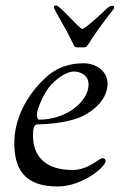

<svg xmlns="http://www.w3.org/2000/svg" viewBox="-20 -666 442 698"><path d="M176 -640C176 -629 216 -571 247 -504C251 -494 256 -494 261 -494H287C302 -494 294 -508 393 -633C395 -636 395 -639 395 -640C395 -645 391 -645 388 -645C374 -645 365 -630 333 -602C300 -573 285 -561 279 -561C269 -561 197 -646 185 -646H183C179 -646 176 -645 176 -640ZM32 -147C32 -58 63 12 190 12C277 12 364 -58 364 -81C364 -87 360 -91 352 -91C341 -91 301 -48 244 -48C145 -48 100 -98 100 -173C100 -199 103 -214 117 -214C211 -215 265 -237 274 -241C293 -249 371 -290 371 -362C371 -406 331 -436 284 -436C228 -436 182 -418 145 -383C76 -319 32 -233 32 -147ZM114 -251C114 -264 137 -328 167 -359C193 -386 224 -406 249 -406C266 -406 302 -397 302 -359C302 -296 220 -231 123 -231C116 -231 114 -244 114 -251Z"/></svg>

Font: OFL Sorts Mill Goudy
Style: Italic
Weight: 500
Italic angle: -6°
Version: Version 003.000